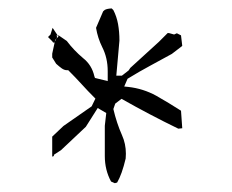

<svg xmlns="http://www.w3.org/2000/svg" viewBox="-20 -610 543 449"><path d="M274.4 -250.5Q274.4 -273.9 265.1 -294.4Q252.9 -321.8 245.1 -355L249.5 -367.7L264.2 -378.9Q329.6 -341.8 397 -309.1L406.2 -310.1L403.3 -351.1Q374.5 -369.6 345.2 -386.2Q314.9 -402.8 280.3 -406.7L270.5 -407.7L278.3 -425.8Q306.2 -442.9 330.8 -456.1Q355.5 -469.2 381.8 -483.9L404.8 -501.5L406.2 -502.9L403.3 -527.3L393.6 -532.2L387.2 -529.3L375 -532.7H372.1L351.6 -512.2L284.7 -451.2L280.8 -445.3L265.1 -433.1H259.8H252L259.3 -515.1Q259.3 -535.6 256.1 -553.5Q252.9 -571.3 245.1 -586.4L241.2 -590.3Q230.5 -589.8 225.1 -586.9Q223.1 -585.4 221.2 -583.5L204.6 -544.9Q208.5 -521 219.2 -499.5Q231.9 -474.6 231.9 -443.4V-420.4L202.1 -427.7L200.7 -431.6Q194.8 -458 174.3 -474.1Q152.3 -492.7 136.2 -514.2L117.7 -526.9H111.3L102.1 -484.4V-475.6L111.3 -460.9Q118.2 -454.6 124.3 -450.2Q130.4 -445.8 136.7 -445.8H139.6Q157.7 -427.7 170.9 -413.1Q184.1 -398.4 203.1 -379.4L194.3 -361.3L128.4 -315.4L102.1 -290.5V-243.7L106 -245.1V-248L122.6 -258.8L180.7 -313.5L208.5 -357.4L228.5 -345.7L225.1 -315.9V-245.1Q225.1 -212.4 239.7 -185.5L248.5 -181.6L253.9 -183.1Q265.1 -202.1 273.9 -239.3Q274.4 -245.1 274.4 -250.5ZM113.8 -523.4 106.4 -509.3 92.3 -523.4 106.4 -537.6ZM116.7 -524.4 103.5 -511.2 96.7 -524.9 103 -544.9Z"/></svg>

Font: Bakudai
Style: ExtraLight
Weight: 200
Version: Version 1.48